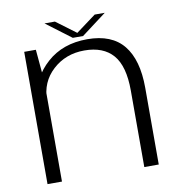

<svg xmlns="http://www.w3.org/2000/svg" viewBox="-79 -771 792 844"><g transform="rotate(-10 317.0 -349.0)"><path d="M65.5 0H130V-451L117.5 -590.5H65.5ZM497.5 0H562V-342.5Q562 -467 509.5 -532Q457 -597 347.5 -597Q238 -597 167.2 -533.5Q96.5 -470 96.5 -394.5L127.5 -363Q127.5 -444.5 185.2 -497.5Q243 -550.5 326.5 -550.5Q411 -550.5 454.2 -500.8Q497.5 -451 497.5 -341.5ZM286.5 -614H332.5L444 -698H399L310 -632L221.5 -698H175Z"/></g></svg>

Font: Anybody SemiExpanded Light
Style: Regular
Weight: 300
Width: 6
Version: Version 1.113;gftools[0.9.25]